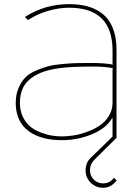

<svg xmlns="http://www.w3.org/2000/svg" viewBox="-20 -659 662 918"><path d="M518.1 -330.1 521 -333Q479 -340.8 428.2 -340.8Q366.2 -340.8 330.1 -338.9Q260.3 -335 220.2 -325.2Q189 -317.9 164.8 -306.6Q140.6 -295.4 119.4 -277.3Q98.1 -259.3 86.7 -231.4Q75.2 -203.6 75.2 -167Q75.2 -128.4 90.3 -98.4Q105.5 -68.4 127.4 -51.5Q149.4 -34.7 178.5 -24.2Q207.5 -13.7 231 -10.3Q254.4 -6.8 276.9 -6.8Q302.2 -6.8 332 -11.5Q361.8 -16.1 395.5 -28.3Q429.2 -40.5 455.8 -58.1Q482.4 -75.7 500.2 -104.2Q518.1 -132.8 518.1 -168ZM524.9 190.9 538.1 204.1 529.8 212.9Q505.9 238.8 473.1 238.8Q438 238.8 413.6 214.6Q389.2 190.4 389.2 155.8Q389.2 118.7 414.1 95.2L518.1 -5.9V-94.2H516.1Q486.8 -44.4 418.5 -16.6Q350.1 11.2 275.9 11.2Q238.3 11.2 205.6 4.9Q172.9 -1.5 145 -15.1Q117.2 -28.8 97.4 -49.3Q77.6 -69.8 66.4 -99.9Q55.2 -129.9 55.2 -167Q55.2 -206.5 68.4 -237.3Q81.5 -268.1 100.3 -287.8Q119.1 -307.6 152.6 -321.8Q186 -335.9 212.6 -342.8Q239.3 -349.6 283 -353.3Q326.7 -356.9 351.3 -357.4Q376 -357.9 418.9 -357.9Q479.5 -357.9 521 -350.1L518.1 -353V-417Q518.1 -622.1 310.1 -622.1Q262.2 -622.1 209.7 -606.9Q157.2 -591.8 113.8 -563L99.1 -578.1Q194.8 -639.2 310.1 -639.2Q349.1 -639.2 382.1 -632.6Q415 -626 444.3 -610.1Q473.6 -594.2 493.7 -569.6Q513.7 -544.9 525.4 -507.1Q537.1 -469.2 537.1 -420.9V0L431.2 105Q410.2 126 410.2 153.8Q410.2 182.1 428.7 200Q447.3 217.8 473.1 217.8Q501 217.8 518.1 199.2Q522 195.3 524.9 190.9Z"/></svg>

Font: Sinkin Sans 100 Thin
Style: Regular
Weight: 100
Designer: Keith Bates
Foundry: K-Type
Version: Sinkin Sans (version 1.0)  by Keith Bates   •   © 2014   www